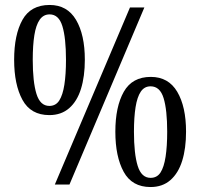

<svg xmlns="http://www.w3.org/2000/svg" viewBox="-20 -744 806 774"><path d="M201 0 504 -714H562L260 0ZM179 -280Q104 -280 70.5 -341.5Q37 -403 37 -503Q37 -604 70.5 -664Q104 -724 180 -724Q251 -724 286.5 -664Q322 -604 322 -503Q322 -436 306.5 -386Q291 -336 259 -308Q227 -280 179 -280ZM179 -317Q205 -317 219 -339Q233 -361 239.5 -402.5Q246 -444 246 -503Q246 -591 231.5 -638.5Q217 -686 180 -686Q155 -686 140 -664.5Q125 -643 118.5 -602Q112 -561 112 -503Q112 -414 127 -365.5Q142 -317 179 -317ZM587 10Q512 10 478.5 -51.5Q445 -113 445 -213Q445 -314 479 -374Q513 -434 588 -434Q659 -434 694.5 -374Q730 -314 730 -213Q730 -146 714.5 -96Q699 -46 667 -18Q635 10 587 10ZM587 -27Q613 -27 627 -48.5Q641 -70 647.5 -112Q654 -154 654 -213Q654 -301 639.5 -348.5Q625 -396 587 -396Q562 -396 547.5 -374.5Q533 -353 526.5 -312Q520 -271 520 -213Q520 -124 535 -75.5Q550 -27 587 -27Z"/></svg>

Font: Noto Serif Khmer Condensed
Style: Regular
Weight: 400
Width: 3
Designer: Danh Hong and the Monotype Design Team
Foundry: Monotype Imaging Inc.
Version: Version 2.004